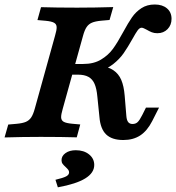

<svg xmlns="http://www.w3.org/2000/svg" viewBox="-39 -602 771 841"><path d="M-19 0 -2.9 -56.5 32.8 -59.6Q59.6 -62 74.2 -68.2Q88.7 -74.4 97.6 -87.6Q106.4 -100.7 113.3 -125.8L202 -445.2Q209.7 -470.7 209.1 -483.6Q208.6 -496.5 197.5 -502.5Q186.4 -508.6 160.4 -511L125 -514.1L140.7 -570.6Q207.7 -568.5 297 -568.5H297.6H300.3Q375.6 -568.5 457 -571L440.8 -514.5L405.2 -511.4Q378.4 -508.9 363.8 -502.7Q349.2 -496.5 340.4 -483.4Q331.5 -470.3 324.7 -445.2L235.9 -125.8Q228.3 -100.3 228.8 -87.4Q229.4 -74.4 240.3 -68.4Q251.2 -62.4 277.2 -60L312.5 -56.8L297.2 -0.4Q230.7 -2.4 141 -2.4H139.5H137.7Q62.4 -2.4 -19 0ZM396.6 -88.9 387.4 -179Q384.3 -213.6 375.3 -234.4Q366.4 -255.2 348.7 -265.1Q331.1 -275 301.8 -275H263.1L276 -321.8H325.5Q371.7 -321.8 403.6 -341.1Q435.6 -360.4 455.9 -388.3Q476.2 -416.3 500.7 -461.8Q522.6 -502.2 539.3 -526.3Q556.1 -550.3 580.6 -566.3Q605.1 -582.3 638.7 -582.3Q672.5 -582.3 692.4 -565.3Q712.4 -548.4 712.4 -519.5Q712.4 -492.2 694.9 -474.4Q677.4 -456.5 650.5 -456.5Q636.6 -456.5 626.1 -460.6Q615.6 -464.7 603 -472.1Q597 -475.3 591.3 -477.9Q585.7 -480.6 581.3 -480.6Q572.4 -480.6 563.7 -468.7Q555.1 -456.8 540.9 -431Q520.4 -394.5 502.5 -368.8Q484.6 -343.1 456.2 -320.7Q427.8 -298.2 390 -290.6L397 -315.3Q434.7 -309.8 457.6 -294.4Q480.6 -278.9 492.1 -252.1Q503.6 -225.4 507.1 -183.1L514.5 -93.5Q516 -75.4 522.5 -67.2Q529 -58.9 541.5 -58.9Q555.2 -58.9 563.9 -67.2Q572.6 -75.4 584.2 -98.4L600.3 -130.6H657.6L627.8 -71.8Q605.9 -29 575.3 -8.8Q544.6 11.3 501.1 11.3Q451.6 11.3 426.2 -12.9Q400.9 -37.1 396.6 -88.9ZM263.6 153.2Q263.6 146.8 260.2 142.2Q256.8 137.5 248.7 129.8Q239.4 121.5 235 115.2Q230.5 108.9 230.5 99.6Q230.5 81 248.1 68.5Q265.6 56 293 56Q328.4 56 351.1 74.3Q373.8 92.6 373.8 120.5Q373.8 155.2 334.4 179.5Q295 203.8 214.4 218.5L203.9 185.5Q237.8 177.4 250.7 170.6Q263.6 163.7 263.6 153.2Z"/></svg>

Font: Playfair Micro SmCond SmLight
Style: Italic
Weight: 360
Width: 4
Italic angle: -15.6°
Designer: Claus Eggers Sørensen
Foundry: Claus Eggers Sørensen
Version: Version 2.203;Glyphs 3.3 (3326)